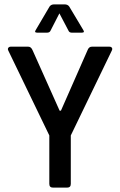

<svg xmlns="http://www.w3.org/2000/svg" viewBox="-20 -856 548 876"><path d="M353 -707H307Q296 -707 292 -717L251 -795L211 -717Q207 -707 195 -707H150Q135 -707 143 -719L206 -826Q213 -836 227 -836H275Q289 -836 296 -826L360 -719Q368 -707 353 -707ZM286 0H222Q205 0 205 -17V-238L18 -625Q14 -633 18 -638Q22 -643 29 -643H109Q122 -643 129 -626L252 -351H258L379 -626Q385 -643 399 -643H479Q487 -643 490.5 -638Q494 -633 490 -625L303 -238V-17Q303 0 286 0Z"/></svg>

Font: Rajdhani Semibold
Style: Regular
Weight: 600
Designer: Satya Rajpurohit, Jyotish Sonowal
Foundry: Indian Type Foundry
Version: Version 1.200;PS 1.0;hotconv 1.0.78;makeotf.lib2.5.61930; tt